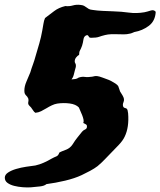

<svg xmlns="http://www.w3.org/2000/svg" viewBox="-35 -762 681 815"><path d="M626 -711.9Q624 -672.9 596.7 -652.3Q569.3 -631.8 535.2 -626Q530.3 -624 525.9 -622.1Q521.5 -620.1 515.6 -619.1Q503.9 -616.2 490.7 -616.2Q477.5 -616.2 463.4 -616.7Q449.2 -617.2 436 -616.7Q422.9 -616.2 411.1 -613.3Q395.5 -609.4 384.8 -605.5Q374 -601.6 351.6 -601.6Q345.7 -601.6 343.8 -604Q341.8 -606.4 340.8 -608.4Q339.8 -610.4 338.4 -611.8Q336.9 -613.3 332 -612.3Q321.3 -608.4 319.3 -594.7Q317.4 -581.1 313.5 -568.4Q308.6 -554.7 304.7 -548.3Q300.8 -542 300.8 -529.3Q293.9 -525.4 288.1 -518.1Q282.2 -510.7 282.2 -501Q282.2 -497.1 284.7 -493.2Q287.1 -489.3 287.1 -484.4Q287.1 -476.6 286.1 -475.1Q285.2 -473.6 283.2 -464.8Q279.3 -451.2 277.8 -443.4Q276.4 -435.5 268.6 -424.8Q279.3 -425.8 285.6 -426.8Q292 -427.7 298.8 -432.6Q313.5 -437.5 325.2 -435.5Q336.9 -433.6 356.4 -436.5Q363.3 -438.5 368.2 -439Q373 -439.5 377.4 -439Q381.8 -438.5 387.2 -437Q392.6 -435.5 400.4 -432.6Q407.2 -429.7 417.5 -426.3Q427.7 -422.9 437 -418Q446.3 -413.1 454.6 -407.7Q462.9 -402.3 466.8 -396.5Q468.8 -391.6 470.7 -385.7Q472.7 -379.9 474.6 -374Q479.5 -366.2 484.9 -357.4Q490.2 -348.6 491.2 -341.8Q492.2 -335 488.8 -327.1Q485.4 -319.3 487.3 -311.5Q489.3 -304.7 495.6 -303.7Q502 -302.7 504.9 -297.9Q506.8 -294.9 507.3 -289.6Q507.8 -284.2 508.8 -281.2Q513.7 -221.7 494.1 -181.6Q486.3 -165 469.2 -147Q452.1 -128.9 438.5 -115.2Q423.8 -100.6 409.7 -85.4Q395.5 -70.3 378.9 -56.6Q366.2 -46.9 347.2 -36.6Q328.1 -26.4 311.5 -18.6Q282.2 -4.9 241.2 4.9Q200.2 14.6 162.1 19.5Q153.3 27.3 134.8 29.3Q116.2 31.2 95.7 33.2Q80.1 34.2 61 32.7Q42 31.2 24.9 26.9Q7.8 22.5 -3.4 14.2Q-14.6 5.9 -14.6 -7.8Q-14.6 -20.5 -0.5 -29.8Q13.7 -39.1 33.7 -44.9Q53.7 -50.8 76.2 -54.2Q98.6 -57.6 115.2 -59.6Q132.8 -63.5 150.4 -71.3Q168 -79.1 184.6 -88.9Q195.3 -94.7 204.1 -98.1Q212.9 -101.6 216.8 -114.3Q223.6 -118.2 231.4 -121.1Q239.3 -124 246.6 -127Q253.9 -129.9 260.7 -135.3Q267.6 -140.6 273.4 -149.4Q284.2 -167 293.5 -178.2Q302.7 -189.5 313.5 -203.1Q318.4 -209 326.2 -212.4Q334 -215.8 334 -223.6Q335 -231.4 329.1 -234.4Q323.2 -237.3 318.4 -240.2Q321.3 -247.1 319.3 -255.4Q317.4 -263.7 314 -272.5Q310.5 -281.2 306.6 -290Q302.7 -298.8 299.8 -305.7Q287.1 -319.3 260.7 -322.8Q234.4 -326.2 208 -322.3Q196.3 -320.3 185.1 -314.9Q173.8 -309.6 162.6 -302.7Q151.4 -295.9 139.6 -290Q127.9 -284.2 115.2 -283.2Q109.4 -287.1 106.9 -291.5Q104.5 -295.9 99.6 -301.8Q97.7 -305.7 92.3 -310.5Q86.9 -315.4 85 -320.3Q84 -325.2 85.4 -331.1Q86.9 -336.9 85 -343.8Q83 -348.6 80.6 -351.6Q78.1 -354.5 75.2 -357.4Q72.3 -360.4 70.3 -364.7Q68.4 -369.1 68.4 -377Q68.4 -395.5 77.1 -415.5Q85.9 -435.5 93.8 -455.1Q98.6 -471.7 105 -488.8Q111.3 -505.9 116.2 -524.4Q124 -550.8 131.8 -577.6Q139.6 -604.5 144.5 -632.8Q147.5 -647.5 149.4 -661.1Q151.4 -674.8 156.2 -685.5Q175.8 -700.2 194.8 -714.8Q213.9 -729.5 242.2 -736.3Q258.8 -734.4 273.9 -738.8Q289.1 -743.2 305.7 -741.2Q316.4 -740.2 321.8 -737.3Q327.1 -734.4 331.5 -731Q335.9 -727.5 341.8 -724.1Q347.7 -720.7 359.4 -719.7Q377.9 -716.8 400.4 -715.8Q422.9 -714.8 446.3 -713.9Q480.5 -712.9 512.2 -708.5Q543.9 -704.1 578.1 -710Q591.8 -712.9 605 -717.3Q618.2 -721.7 626 -711.9Z"/></svg>

Font: Trade Winds
Style: Regular
Weight: 400
Designer: Squid
Foundry: Font Diner, Inc DBA Sideshow
Version: Version 1.000